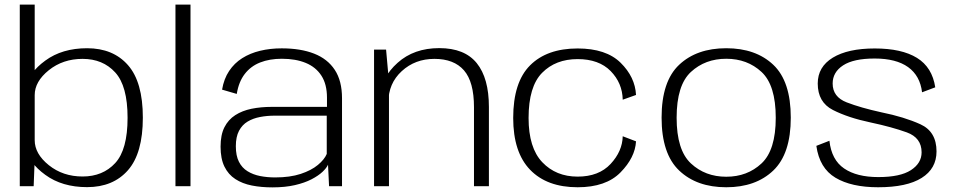

<svg xmlns="http://www.w3.org/2000/svg" viewBox="-20 -805 4132 830"><path d="M65.5 0H125.5L130 -115V-785H65.5ZM356.5 4Q469 4 533.2 -69.2Q597.5 -142.5 597.5 -296.5Q597.5 -450.5 533.2 -523.5Q469 -596.5 356.5 -596.5Q248.5 -596.5 175.8 -543Q103 -489.5 103 -439.5L130 -394Q130 -452.5 191 -501.5Q252 -550.5 337 -550.5Q424.5 -550.5 478 -492Q531.5 -433.5 531.5 -296Q531.5 -158 478 -100Q424.5 -42 337 -42Q252 -42 191 -91Q130 -140 130 -199L103 -152.5Q103 -102.5 175.8 -49.2Q248.5 4 356.5 4Z M738.5 0H803.5V-785H738.5Z M1157.5 5Q1213 5 1255 -4.8Q1297 -14.5 1326.8 -30Q1356.5 -45.5 1374.2 -62.2Q1392 -79 1398 -93L1402.5 0H1458.5V-380.5Q1458.5 -455.5 1427.2 -503Q1396 -550.5 1337.8 -573.2Q1279.5 -596 1198 -596Q1148 -596 1104.5 -585.5Q1061 -575 1027 -553.5Q993 -532 970.5 -498.2Q948 -464.5 940 -417.5L1003.5 -399Q1012 -451.5 1038 -485.2Q1064 -519 1104.8 -535Q1145.5 -551 1198.5 -551Q1258 -551 1301.8 -533Q1345.5 -515 1369.5 -477.8Q1393.5 -440.5 1393.5 -383V-343H1155Q1107.5 -343 1067.2 -334.8Q1027 -326.5 997 -307.2Q967 -288 950.2 -255Q933.5 -222 933.5 -171Q933.5 -119 950.2 -84.8Q967 -50.5 997.5 -30.8Q1028 -11 1068.8 -3Q1109.5 5 1157.5 5ZM1169.5 -38Q1135 -38 1104.5 -44Q1074 -50 1050 -64.8Q1026 -79.5 1012.8 -105.8Q999.5 -132 999.5 -173Q999.5 -213.5 1013.2 -239.5Q1027 -265.5 1050.5 -279.5Q1074 -293.5 1104 -299.2Q1134 -305 1166.5 -305H1392.5V-139.5Q1382.5 -115.5 1354.2 -92Q1326 -68.5 1279.8 -53.2Q1233.5 -38 1169.5 -38Z M1597 0H1661.5V-451L1649 -590.5H1597ZM2029 0H2093.5V-342.5Q2093.5 -467 2041 -532Q1988.5 -597 1879 -597Q1769.5 -597 1698.8 -533.5Q1628 -470 1628 -394.5L1659 -363Q1659 -444.5 1716.8 -497.5Q1774.5 -550.5 1858 -550.5Q1942.5 -550.5 1985.8 -500.8Q2029 -451 2029 -341.5Z M2477 4.5Q2599.5 4.5 2662.5 -59.8Q2725.5 -124 2729.5 -194L2672 -216Q2670.5 -151 2619.5 -96.2Q2568.5 -41.5 2477 -41.5Q2383.5 -41.5 2324.2 -103.8Q2265 -166 2265 -295Q2265 -431 2323.5 -490.2Q2382 -549.5 2477 -549.5Q2569 -549.5 2619.8 -497.8Q2670.5 -446 2672 -374L2729.5 -394.5Q2725.5 -472 2662.8 -533.8Q2600 -595.5 2477 -595.5Q2344.5 -595.5 2271.5 -522.5Q2198.5 -449.5 2198.5 -295Q2198.5 -147 2271.5 -71.2Q2344.5 4.5 2477 4.5Z M3119.5 4.5Q3247 4.5 3322.8 -67.8Q3398.5 -140 3398.5 -296.5Q3398.5 -453.5 3322.8 -525Q3247 -596.5 3119.5 -596.5Q2992 -596.5 2916 -525Q2840 -453.5 2840 -296.5Q2840 -140 2916 -67.8Q2992 4.5 3119.5 4.5ZM3119.5 -41Q3028.5 -41 2966.8 -98.5Q2905 -156 2905 -296Q2905 -437 2966.8 -494Q3028.5 -551 3119.5 -551Q3210.5 -551 3272 -494Q3333.5 -437 3333.5 -296Q3333.5 -156 3272 -98.5Q3210.5 -41 3119.5 -41Z M3776 4.5Q3900 4.5 3964.2 -35.8Q4028.5 -76 4028.5 -150.5Q4028.5 -236 3958.8 -267.8Q3889 -299.5 3790 -319.5Q3701 -339 3640.2 -362.5Q3579.5 -386 3579.5 -444Q3579.5 -493 3624.8 -522.5Q3670 -552 3761 -552Q3854 -552 3905.8 -514.8Q3957.5 -477.5 3966 -406L4023 -427.5Q4010 -514 3944 -554.8Q3878 -595.5 3761.5 -595.5Q3645.5 -595.5 3580.2 -555.8Q3515 -516 3515 -444Q3515 -363 3580.8 -329.5Q3646.5 -296 3744 -275.5Q3835.5 -256 3899.8 -232.8Q3964 -209.5 3964 -146.5Q3964 -99.5 3917.8 -69.5Q3871.5 -39.5 3777 -39.5Q3683.5 -39.5 3629 -76.8Q3574.5 -114 3565.5 -196.5L3509 -174.5Q3522.5 -78 3591.5 -36.8Q3660.5 4.5 3776 4.5Z"/></svg>

Font: Anybody SemiExpanded Light
Style: Regular
Weight: 300
Width: 6
Version: Version 1.113;gftools[0.9.25]